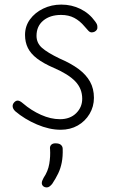

<svg xmlns="http://www.w3.org/2000/svg" viewBox="-20 -557 490 836"><path d="M394 -464Q400 -456 402 -451Q404 -446 404 -440Q405 -433 401.5 -427.5Q398 -422 392 -419Q386 -416 379 -416Q371 -416 364 -424Q357 -432 348 -442Q328 -466 303.5 -479Q279 -492 246 -492Q198 -492 168.5 -467.5Q139 -443 139 -401Q139 -370 162.5 -349Q186 -328 240 -302Q289 -281 322 -256.5Q355 -232 372 -201.5Q389 -171 389 -131Q389 -93 370 -61Q351 -29 318.5 -10.5Q286 8 244 8Q195 8 141 -15Q87 -38 46 -73Q40 -79 37.5 -84.5Q35 -90 35 -95Q35 -104 42 -111.5Q49 -119 57 -119Q62 -119 67.5 -116Q73 -113 80 -107Q116 -76 158.5 -57Q201 -38 241 -38Q285 -38 311.5 -64Q338 -90 338 -127Q338 -171 308 -202.5Q278 -234 215 -261Q169 -281 141.5 -302Q114 -323 101.5 -348Q89 -373 89 -405Q89 -443 110.5 -472.5Q132 -502 168 -519.5Q204 -537 247 -537Q292 -537 330.5 -518Q369 -499 394 -464ZM198 93Q196 81 202.5 74Q209 67 221 67Q238 67 245.5 74Q253 81 253 91Q254 124 249 150Q244 176 233.5 198Q223 220 207 244Q201 251 195.5 255Q190 259 184 259Q174 259 168 253.5Q162 248 162 240Q162 234 164.5 228.5Q167 223 170 217Q189 189 194.5 156.5Q200 124 198 93Z"/></svg>

Font: Playpen Sans ExtraLight
Style: Regular
Weight: 250
Designer: Laura Meseguer, Veronika Burian, José Scaglione
Foundry: TypeTogether
Version: Version 1.001